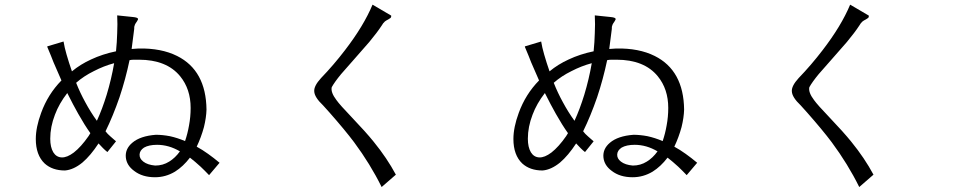

<svg xmlns="http://www.w3.org/2000/svg" viewBox="-20 -791 4040 804"><path d="M537.1 -719.7 470.7 -726.6Q472.7 -690.4 470.7 -651.4Q469.7 -614.3 465.8 -576.2Q409.2 -564.5 361.3 -542Q316.4 -521.5 281.2 -492.2Q268.6 -528.3 258.8 -562.5Q250 -592.8 246.1 -617.2L177.7 -596.7L178.7 -592.8Q195.3 -553.7 204.1 -530.3Q221.7 -490.2 237.3 -454.1Q180.7 -396.5 152.3 -318.4Q129.9 -257.8 129.9 -209Q129.9 -141.6 167 -106.4Q199.2 -77.1 252 -77.1Q288.1 -80.1 325.2 -110.4Q359.4 -139.6 392.6 -190.4Q405.3 -176.8 411.1 -170.9Q420.9 -161.1 429.7 -154.3L465.8 -199.2Q452.1 -210.9 442.4 -219.7Q429.7 -230.5 421.9 -241.2Q453.1 -304.7 480.5 -383.8Q505.9 -460 522.5 -539.1Q531.2 -541 542 -541Q547.9 -541 561.5 -541Q677.7 -541 734.4 -471.7Q778.3 -418 778.3 -338.9Q778.3 -301.8 771.5 -265.6Q765.6 -231.4 754.9 -200.2Q722.7 -213.9 691.4 -220.7Q660.2 -226.6 632.8 -226.6Q567.4 -221.7 534.2 -193.4Q503.9 -168 506.8 -132.8Q509.8 -98.6 542 -75.2Q576.2 -48.8 628.9 -48.8Q673.8 -48.8 712.9 -72.3Q747.1 -93.8 775.4 -130.9Q796.9 -114.3 820.3 -92.8Q836.9 -77.1 855.5 -57.6L899.4 -109.4Q875 -129.9 851.6 -146.5Q827.1 -164.1 803.7 -176.8Q822.3 -215.8 834 -258.8Q843.8 -298.8 844.7 -332Q842.8 -496.1 721.7 -556.6Q655.3 -589.8 560.5 -587.9L531.2 -585.9L541 -662.1L542 -669.9Q541 -678.7 544.9 -687.5Q546.9 -692.4 552.7 -700.2Q559.6 -710 557.6 -712.9Q555.7 -717.8 537.1 -719.7ZM637.7 -184.6Q662.1 -184.6 686.5 -177.7Q710 -170.9 733.4 -157.2Q713.9 -129.9 688.5 -114.3Q662.1 -97.7 629.9 -97.7Q597.7 -100.6 580.1 -114.3Q563.5 -127 564.5 -144.5Q565.4 -161.1 583 -172.9Q603.5 -184.6 637.7 -184.6ZM190.4 -210Q190.4 -259.8 210 -310.5Q227.5 -357.4 261.7 -401.4Q287.1 -350.6 307.6 -314.5Q334 -267.6 358.4 -233.4L350.6 -220.7Q319.3 -175.8 289.1 -152.3Q260.7 -130.9 238.3 -131.8Q215.8 -132.8 203.1 -153.3Q190.4 -174.8 190.4 -210ZM458 -526.4Q446.3 -459 426.8 -394.5Q408.2 -334 385.7 -285.2Q359.4 -321.3 336.9 -363.3Q315.4 -402.3 298.8 -444.3Q331.1 -472.7 373 -493.2Q414.1 -514.6 458 -526.4Z M1618.2 -725.6 1540 -771.5Q1502.9 -682.6 1424.8 -581.1Q1377 -518.6 1324.2 -463.9Q1293.9 -430.7 1295.9 -408.2Q1296.9 -383.8 1333 -349.6L1359.4 -320.3Q1424.8 -246.1 1462.9 -195.3Q1530.3 -104.5 1578.1 -7.8L1637.7 -59.6Q1600.6 -128.9 1544.9 -197.3Q1512.7 -237.3 1452.1 -300.8Q1403.3 -351.6 1388.7 -372.1Q1364.3 -404.3 1369.1 -425.8Q1380.9 -447.3 1408.2 -480.5Q1424.8 -499 1464.8 -544.9Q1505.9 -591.8 1526.4 -615.2Q1559.6 -655.3 1578.1 -683.6Q1584 -694.3 1591.8 -701.2Q1596.7 -705.1 1606.4 -710Q1613.3 -713.9 1615.2 -715.8Q1619.1 -719.7 1618.2 -725.6Z M2537.1 -719.7 2470.7 -726.6Q2472.7 -690.4 2470.7 -651.4Q2469.7 -614.3 2465.8 -576.2Q2409.2 -564.5 2361.3 -542Q2316.4 -521.5 2281.2 -492.2Q2268.6 -528.3 2258.8 -562.5Q2250 -592.8 2246.1 -617.2L2177.7 -596.7L2178.7 -592.8Q2195.3 -553.7 2204.1 -530.3Q2221.7 -490.2 2237.3 -454.1Q2180.7 -396.5 2152.3 -318.4Q2129.9 -257.8 2129.9 -209Q2129.9 -141.6 2167 -106.4Q2199.2 -77.1 2252 -77.1Q2288.1 -80.1 2325.2 -110.4Q2359.4 -139.6 2392.6 -190.4Q2405.3 -176.8 2411.1 -170.9Q2420.9 -161.1 2429.7 -154.3L2465.8 -199.2Q2452.1 -210.9 2442.4 -219.7Q2429.7 -230.5 2421.9 -241.2Q2453.1 -304.7 2480.5 -383.8Q2505.9 -460 2522.5 -539.1Q2531.2 -541 2542 -541Q2547.9 -541 2561.5 -541Q2677.7 -541 2734.4 -471.7Q2778.3 -418 2778.3 -338.9Q2778.3 -301.8 2771.5 -265.6Q2765.6 -231.4 2754.9 -200.2Q2722.7 -213.9 2691.4 -220.7Q2660.2 -226.6 2632.8 -226.6Q2567.4 -221.7 2534.2 -193.4Q2503.9 -168 2506.8 -132.8Q2509.8 -98.6 2542 -75.2Q2576.2 -48.8 2628.9 -48.8Q2673.8 -48.8 2712.9 -72.3Q2747.1 -93.8 2775.4 -130.9Q2796.9 -114.3 2820.3 -92.8Q2836.9 -77.1 2855.5 -57.6L2899.4 -109.4Q2875 -129.9 2851.6 -146.5Q2827.1 -164.1 2803.7 -176.8Q2822.3 -215.8 2834 -258.8Q2843.8 -298.8 2844.7 -332Q2842.8 -496.1 2721.7 -556.6Q2655.3 -589.8 2560.5 -587.9L2531.2 -585.9L2541 -662.1L2542 -669.9Q2541 -678.7 2544.9 -687.5Q2546.9 -692.4 2552.7 -700.2Q2559.6 -710 2557.6 -712.9Q2555.7 -717.8 2537.1 -719.7ZM2637.7 -184.6Q2662.1 -184.6 2686.5 -177.7Q2710 -170.9 2733.4 -157.2Q2713.9 -129.9 2688.5 -114.3Q2662.1 -97.7 2629.9 -97.7Q2597.7 -100.6 2580.1 -114.3Q2563.5 -127 2564.5 -144.5Q2565.4 -161.1 2583 -172.9Q2603.5 -184.6 2637.7 -184.6ZM2190.4 -210Q2190.4 -259.8 2210 -310.5Q2227.5 -357.4 2261.7 -401.4Q2287.1 -350.6 2307.6 -314.5Q2334 -267.6 2358.4 -233.4L2350.6 -220.7Q2319.3 -175.8 2289.1 -152.3Q2260.7 -130.9 2238.3 -131.8Q2215.8 -132.8 2203.1 -153.3Q2190.4 -174.8 2190.4 -210ZM2458 -526.4Q2446.3 -459 2426.8 -394.5Q2408.2 -334 2385.7 -285.2Q2359.4 -321.3 2336.9 -363.3Q2315.4 -402.3 2298.8 -444.3Q2331.1 -472.7 2373 -493.2Q2414.1 -514.6 2458 -526.4Z M3618.2 -725.6 3540 -771.5Q3502.9 -682.6 3424.8 -581.1Q3377 -518.6 3324.2 -463.9Q3293.9 -430.7 3295.9 -408.2Q3296.9 -383.8 3333 -349.6L3359.4 -320.3Q3424.8 -246.1 3462.9 -195.3Q3530.3 -104.5 3578.1 -7.8L3637.7 -59.6Q3600.6 -128.9 3544.9 -197.3Q3512.7 -237.3 3452.1 -300.8Q3403.3 -351.6 3388.7 -372.1Q3364.3 -404.3 3369.1 -425.8Q3380.9 -447.3 3408.2 -480.5Q3424.8 -499 3464.8 -544.9Q3505.9 -591.8 3526.4 -615.2Q3559.6 -655.3 3578.1 -683.6Q3584 -694.3 3591.8 -701.2Q3596.7 -705.1 3606.4 -710Q3613.3 -713.9 3615.2 -715.8Q3619.1 -719.7 3618.2 -725.6Z"/></svg>

Font: DotumChe
Style: Regular
Weight: 400
Monospace: yes
Version: Version 2.21